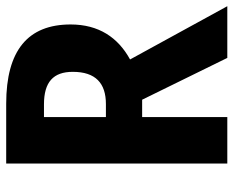

<svg xmlns="http://www.w3.org/2000/svg" viewBox="-87 -667 754 620"><g transform="rotate(-90 290.0 -357.0)"><path d="M265 -714H72V0H222V-275H278L413 0H580L408 -314C479 -353 521 -415 521 -506C521 -644 437 -714 265 -714ZM263 -592C335 -592 368 -562 368 -499C368 -425 331 -392 264 -392H222V-592Z"/></g></svg>

Font: Noto Sans Oriya Cond Bold
Style: Bold
Weight: 700
Width: 3
Designer: Amélie Bonet and Sol Matas
Foundry: Google LLC
Version: Version 2.006